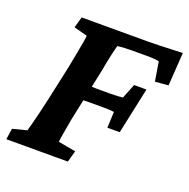

<svg xmlns="http://www.w3.org/2000/svg" viewBox="-109 -682 773 785"><g transform="rotate(20 278.0 -289.0)"><path d="M-1 0 5.9 -47.9 67.4 -63.5Q70.3 -73.2 75.7 -93.3Q81.1 -113.3 88.4 -143.6Q95.7 -173.8 104.5 -212.9L136.7 -361.3Q144.5 -402.3 150.4 -432.6Q156.2 -462.9 159.7 -482.9Q163.1 -502.9 163.1 -509.8L104.5 -525.4L118.2 -573.2H409.2Q429.7 -573.2 456.5 -574.2Q483.4 -575.2 510.3 -576.2Q537.1 -577.1 556.6 -578.1L546.9 -433.6L489.3 -428.7L475.6 -512.7Q463.9 -514.6 454.1 -515.6Q444.3 -516.6 432.6 -516.6H354.5Q337.9 -516.6 321.8 -515.6Q305.7 -514.6 294.9 -512.7Q293.9 -507.8 291 -497.6Q288.1 -487.3 284.7 -471.7Q281.2 -456.1 277.3 -436Q273.4 -416 268.6 -390.6L221.7 -168.9Q217.8 -145.5 213.9 -124.5Q210 -103.5 207.5 -87.9Q205.1 -72.3 204.1 -63.5L280.3 -49.8L266.6 0ZM371.1 -185.5 374 -254.9Q364.3 -256.8 350.1 -257.3Q335.9 -257.8 320.3 -257.8H263.7Q246.1 -257.8 231.4 -256.8Q216.8 -255.9 205.1 -254.9L220.7 -323.2Q230.5 -322.3 245.1 -321.3Q259.8 -320.3 276.4 -320.3H334Q353.5 -320.3 366.7 -321.3Q379.9 -322.3 388.7 -323.2L414.1 -386.7H467.8L424.8 -185.5Z"/></g></svg>

Font: Crimson Pro
Style: Bold Italic
Weight: 700
Italic angle: -12°
Designer: Jacques Le Bailly
Foundry: Baron von Fonthausen
Version: Version 1.003